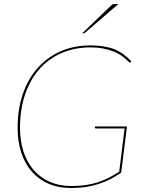

<svg xmlns="http://www.w3.org/2000/svg" viewBox="-20 -936 726 964"><path d="M337.5 -2Q377 -2 409.8 -6.8Q442.5 -11.5 471 -20.8Q499.5 -30 525.5 -43.2Q551.5 -56.5 578.5 -73.5L605.5 -291H461.5Q459 -291 457.2 -292.8Q455.5 -294.5 456.5 -296V-301H617.5L588.5 -69Q562.5 -51.5 535.2 -37.2Q508 -23 477.5 -13Q447 -3 412.2 2.5Q377.5 8 336.5 8Q274 8 224.5 -13.2Q175 -34.5 140.2 -74Q105.5 -113.5 87 -169.2Q68.5 -225 68.5 -294Q68.5 -388.5 95 -465Q121.5 -541.5 169.8 -595.5Q218 -649.5 285.2 -678.8Q352.5 -708 434.5 -708Q470.5 -708 499.8 -703.2Q529 -698.5 553.8 -688.8Q578.5 -679 599.5 -663.8Q620.5 -648.5 639.5 -628L636.5 -625Q635 -622 631.5 -622Q629 -622 623.8 -627.8Q618.5 -633.5 609 -641.8Q599.5 -650 584.8 -660Q570 -670 548.8 -678.2Q527.5 -686.5 499 -692.2Q470.5 -698 433.5 -698Q355 -698 290 -670Q225 -642 178.5 -589.8Q132 -537.5 106.2 -462.5Q80.5 -387.5 80.5 -294Q80.5 -227 98.5 -173Q116.5 -119 150 -81Q183.5 -43 231 -22.5Q278.5 -2 337.5 -2ZM574.5 -916 407.5 -772Q404 -769 398.5 -769H393L538.5 -909Q542.5 -913 546.5 -914.5Q550.5 -916 558 -916Z"/></svg>

Font: Lato Hairline
Style: Italic
Weight: 100
Italic angle: -7°
Designer: Lukasz Dziedzic
Foundry: tyPoland Lukasz Dziedzic
Version: Version 2.007; 2014-02-27